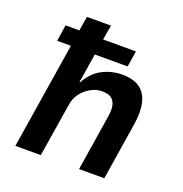

<svg xmlns="http://www.w3.org/2000/svg" viewBox="-127 -817 884 929"><g transform="rotate(20 315.0 -352.5)"><path d="M52 0 139 -547H68L81 -631H152L164 -705H288L275 -629H444L431 -547H262L238 -396H241Q272 -452 319.5 -476.5Q367 -501 421 -501Q478 -501 511 -478Q544 -455 555.5 -409.5Q567 -364 557 -298L510 0H380L426 -290Q431 -324 426 -346Q421 -368 404.5 -380Q388 -392 358 -392Q327 -392 298.5 -376Q270 -360 251 -334.5Q232 -309 227 -275L183 0Z"/></g></svg>

Font: Nunito Sans 7pt SemiCondensed
Style: Bold Italic
Weight: 700
Width: 4
Italic angle: -9°
Designer: Vernon Adams
Foundry: Vernon Adams
Version: Version 3.101;gftools[0.9.27]